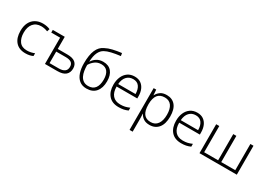

<svg xmlns="http://www.w3.org/2000/svg" viewBox="9 -1793 4257 3058"><g transform="rotate(30 2137.5 -264.0)"><path d="M301 10Q184 10 120.5 -62Q57 -134 57 -263Q57 -353 89 -415Q121 -477 178.5 -509.5Q236 -542 313 -542Q351 -542 385 -535Q419 -528 445 -516L429 -467Q402 -478 371 -484.5Q340 -491 312 -491Q217 -491 166.5 -430Q116 -369 116 -264Q116 -164 161 -102.5Q206 -41 301 -41Q340 -41 375 -49Q410 -57 438 -69V-18Q412 -5 378.5 2.5Q345 10 301 10Z M716 -532V-309H893Q992 -309 1038.5 -270Q1085 -231 1085 -160Q1085 -85 1037 -42.5Q989 0 886 0H659V-483H496V-532ZM890 -260H716V-48H884Q1028 -48 1028 -158Q1028 -211 994 -235.5Q960 -260 890 -260Z M1191 -320Q1191 -474 1230 -564.5Q1269 -655 1349 -690Q1403 -719 1474.5 -736Q1546 -753 1635 -764L1644 -713Q1552 -702 1481 -685.5Q1410 -669 1368 -645Q1316 -618 1286 -555Q1256 -492 1252 -387H1256Q1281 -432 1331 -463.5Q1381 -495 1449 -495Q1550 -495 1602.5 -431.5Q1655 -368 1655 -254Q1655 -132 1596 -61Q1537 10 1424 10Q1344 10 1292 -32.5Q1240 -75 1215.5 -149.5Q1191 -224 1191 -320ZM1429 -39Q1512 -39 1553.5 -94Q1595 -149 1595 -250Q1595 -345 1556.5 -395.5Q1518 -446 1442 -446Q1374 -446 1325 -408.5Q1276 -371 1249 -322Q1249 -268 1257 -217.5Q1265 -167 1285 -127Q1305 -87 1340 -63Q1375 -39 1429 -39Z M2001 -542Q2069 -542 2114.5 -510.5Q2160 -479 2183.5 -424Q2207 -369 2207 -298V-259H1827Q1827 -153 1876.5 -96.5Q1926 -40 2018 -40Q2067 -40 2104 -48.5Q2141 -57 2185 -76V-24Q2145 -6 2106 2Q2067 10 2016 10Q1896 10 1832 -63Q1768 -136 1768 -262Q1768 -343 1795.5 -406Q1823 -469 1875 -505.5Q1927 -542 2001 -542ZM2000 -494Q1927 -494 1881.5 -445Q1836 -396 1829 -306H2148Q2148 -390 2111.5 -442Q2075 -494 2000 -494Z M2590 -542Q2692 -542 2749 -473Q2806 -404 2806 -269Q2806 -134 2746.5 -62Q2687 10 2584 10Q2514 10 2471 -20Q2428 -50 2408 -92H2404Q2406 -67 2407 -37.5Q2408 -8 2408 17V236H2351V-532H2398L2405 -433H2408Q2428 -476 2472 -509Q2516 -542 2590 -542ZM2582 -493Q2493 -493 2451 -437Q2409 -381 2408 -276V-266Q2408 -152 2449.5 -95.5Q2491 -39 2578 -39Q2660 -39 2703.5 -100.5Q2747 -162 2747 -270Q2747 -377 2705.5 -435Q2664 -493 2582 -493Z M3152 -542Q3220 -542 3265.5 -510.5Q3311 -479 3334.5 -424Q3358 -369 3358 -298V-259H2978Q2978 -153 3027.5 -96.5Q3077 -40 3169 -40Q3218 -40 3255 -48.5Q3292 -57 3336 -76V-24Q3296 -6 3257 2Q3218 10 3167 10Q3047 10 2983 -63Q2919 -136 2919 -262Q2919 -343 2946.5 -406Q2974 -469 3026 -505.5Q3078 -542 3152 -542ZM3151 -494Q3078 -494 3032.5 -445Q2987 -396 2980 -306H3299Q3299 -390 3262.5 -442Q3226 -494 3151 -494Z M4187 -532V0H3501V-532H3558V-50H3815V-532H3872V-50H4130V-532Z"/></g></svg>

Font: RS Noto Sans Light
Style: Regular
Weight: 300
Designer: Monotype Design Team
Foundry: Monotype Imaging Inc.
Version: Version 3.10